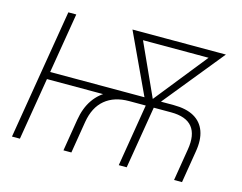

<svg xmlns="http://www.w3.org/2000/svg" viewBox="-100 -883 1306 1038"><g transform="rotate(15 553.0 -364.0)"><path d="M329.6 0 358.9 -178.7Q370.1 -247.1 402.8 -294.2Q435.5 -341.3 487.3 -366Q539.1 -390.6 607.4 -390.6H842.3Q912.1 -390.6 956.1 -366Q1000 -341.3 1017.1 -293.9Q1034.2 -246.6 1022.5 -178.7L993.2 0H948.7L978 -178.7Q992.2 -262.7 957.5 -305.9Q922.9 -349.1 838.4 -349.1H603.5Q521 -349.1 469.2 -306.2Q417.5 -263.2 403.3 -178.7L374 0ZM41.5 0 162.1 -727.5H206.5L85.9 0ZM129.9 -349.1 136.7 -390.6H644.5L637.2 -349.1ZM639.2 0 700.7 -373.5H745.6L683.6 0ZM701.7 -340.8 521 -727.5H572.3L733.4 -373L723.1 -340.8ZM710.4 -340.8 709 -374.5 990.7 -727.5H1043.9L731.9 -342.8ZM552.2 -686.5 559.1 -727.5H1002.4L995.1 -686.5Z"/></g></svg>

Font: Inter 28pt ExtraLight
Style: Italic
Weight: 250
Italic angle: -9.3988°
Designer: Rasmus Andersson
Foundry: rsms
Version: Version 4.001;git-66647c0bb